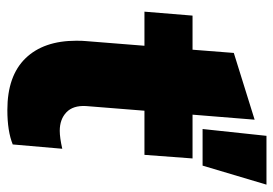

<svg xmlns="http://www.w3.org/2000/svg" viewBox="-134 -620 762 535"><g transform="rotate(90 247.5 -353.0)"><path d="M495 -714 442 -536H340L359 -714ZM300 -508H422L412 -374H289L276 -211Q274 -175 293.5 -156.5Q313 -138 345 -138Q364 -138 395 -145L383 -7Q346 8 287 8Q192 8 143 -42.5Q94 -93 94 -184Q94 -202 95 -211L108 -374H13L24 -508H119L128 -623L314 -681Z"/></g></svg>

Font: Muli Black
Style: Italic
Weight: 900
Italic angle: -4.541°
Designer: Vernon Adams
Foundry: Vernon Adams
Version: Version 2.001